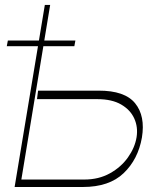

<svg xmlns="http://www.w3.org/2000/svg" viewBox="-20 -747 641 767"><path d="M132.1 -384.9H373.6Q478.7 -385.3 519.9 -334.3Q561.1 -283.4 546.9 -197.4Q531.6 -110.4 473.9 -55.2Q416.2 0 311.1 0H38.4L159.1 -727.3H180.4L65.3 -29.8H316.8Q374.6 -29.8 419.2 -54.7Q463.8 -79.5 491.3 -118.4Q518.8 -157.3 525.6 -198.9Q532 -239.3 516.3 -273.8Q500.7 -308.2 464 -329.5Q427.2 -350.9 369.3 -350.9H127.8ZM7.1 -562.5 11.4 -585.2H281.2L277 -562.5Z"/></svg>

Font: Inter UI Thin
Style: Italic
Weight: 100
Italic angle: -9.39999°
Designer: Rasmus Andersson
Foundry: rsms
Version: 3.2;8d6f07862